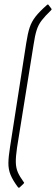

<svg xmlns="http://www.w3.org/2000/svg" viewBox="-20 -718 257 880"><path d="M63 141Q39 109 28.5 83.5Q18 58 18.5 28.5Q19 -1 26 -44L100 -519Q107 -565 116 -592Q125 -619 143 -642Q161 -665 196 -696Q200 -699 202 -696L215 -679Q217 -676 216.5 -674.5Q216 -673 214 -671Q187 -645 171.5 -625Q156 -605 148 -580Q140 -555 134 -514L58 -41Q52 0 52.5 25.5Q53 51 61.5 71Q70 91 89 117Q91 118 90.5 120Q90 122 88 124L70 141Q67 144 63 141Z"/></svg>

Font: Sofia Sans Extra Condensed ExtraLight
Style: Italic
Weight: 250
Italic angle: -9°
Version: Version 4.100